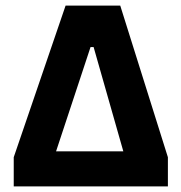

<svg xmlns="http://www.w3.org/2000/svg" viewBox="-20 -665 647 685"><path d="M29 0V-104L214 -645H409L579 -104V0ZM180 -125H420L314 -497H303Z"/></svg>

Font: Alegreya Sans ExtraBold
Style: Regular
Weight: 800
Designer: Juan Pablo del Peral
Foundry: Huerta Tipografica
Version: Version 2.007